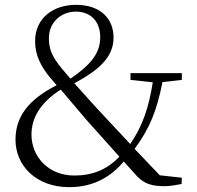

<svg xmlns="http://www.w3.org/2000/svg" viewBox="-20 -759 813 793"><path d="M659 10C682 10 704 6 730 1L731 -25L640 -35L536 -144C599 -230 628 -303 651 -420L731 -429V-457H519V-429L611 -419C594 -312 569 -240 518 -164L377 -315L287 -415C389 -470 449 -523 449 -604C449 -681 396 -739 294 -739C198 -739 125 -683 125 -589C125 -534 146 -485 195 -429L214 -407C96 -347 44 -276 44 -182C44 -75 129 14 266 14C370 14 441 -32 491 -92L548 -29C577 0 608 10 659 10ZM271 -434 236 -475C192 -528 182 -560 182 -602C182 -667 233 -711 293 -711C355 -711 394 -670 394 -605C394 -533 346 -486 271 -434ZM473 -112C423 -59 363 -34 287 -34C178 -34 110 -114 110 -203C110 -271 146 -335 231 -389L336 -265Z"/></svg>

Font: Noto Serif TC Light
Style: Regular
Weight: 300
Designer: Ryoko NISHIZUKA 西塚涼子 (kana & ideographs); Frank Grießhammer (Latin, Greek & Cyrillic); Wenlong ZHANG 张文龙 (bopomofo); San
Foundry: Adobe
Version: Version 2.001;hotconv 1.1.0;makeotfexe 2.6.0